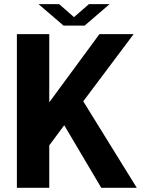

<svg xmlns="http://www.w3.org/2000/svg" viewBox="-20 -901 700 921"><path d="M164.6 -881.3H263.7L335 -818.8L406.7 -881.3H505.9L386.2 -778.3H284.7ZM465.8 0 288.1 -300.3 216.3 -203.6V0H61V-737.3H216.3V-410.2L457 -737.3H621.1L379.4 -415L636.2 0Z"/></svg>

Font: Epilogue
Style: Bold
Weight: 700
Designer: Tyler Finck
Foundry: Etcetera Type Co
Version: Version 2.112